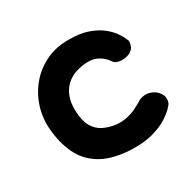

<svg xmlns="http://www.w3.org/2000/svg" viewBox="-117 -625 780 765"><g transform="rotate(-30 273.0 -242.5)"><path d="M276 9Q194 4 144 -26.5Q94 -57 70 -108.5Q46 -160 41 -225Q37 -277 52.5 -325.5Q68 -374 100.5 -412.5Q133 -451 180 -473.5Q227 -496 287 -495Q338 -495 373.5 -482Q409 -469 432 -450.5Q455 -432 467.5 -413.5Q480 -395 485 -383Q490 -371 490 -371Q490 -371 489.5 -364Q489 -357 485 -346.5Q481 -336 468 -328Q456 -321 441 -319Q426 -317 413 -320Q400 -323 395 -329Q394 -329 388.5 -337Q383 -345 372.5 -355Q362 -365 344.5 -373Q327 -381 302 -380Q273 -379 247.5 -370Q222 -361 203.5 -343.5Q185 -326 175 -299.5Q165 -273 166 -237Q167 -192 182 -164.5Q197 -137 223 -124Q249 -111 283 -107Q309 -105 332 -110.5Q355 -116 373 -125Q391 -134 402.5 -141Q414 -148 416 -148Q433 -154 447.5 -152Q462 -150 474.5 -143Q487 -136 495 -125Q505 -112 505.5 -100Q506 -88 503.5 -81Q501 -74 501 -74Q501 -74 489 -60.5Q477 -47 450.5 -29.5Q424 -12 381 0Q338 12 276 9Z"/></g></svg>

Font: Sour Gummy Medium
Style: Regular
Weight: 500
Designer: Stefie Justprince
Foundry: Eifetstype
Version: Version 1.000